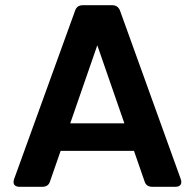

<svg xmlns="http://www.w3.org/2000/svg" viewBox="-20 -718 749 738"><path d="M411 -698H299C284 -698 274 -692 269 -678L34 -29C28 -11 36 0 55 0H143C158 0 168 -7 172 -20L213 -138H495L536 -20C540 -7 550 0 565 0H654C673 0 681 -11 675 -29L441 -678C435 -692 425 -698 411 -698ZM250 -244 354 -544 458 -244Z"/></svg>

Font: Arvore Sans SemiBold
Style: Regular
Weight: 600
Designer: Jonny Pinhorn (Latin) Dan Schunck (customization for Arvore)
Version: Version 1.000;Glyphs 3.3 (3305)